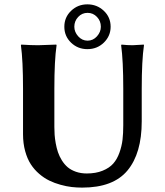

<svg xmlns="http://www.w3.org/2000/svg" viewBox="-20 -853 759 883"><path d="M382.8 -793.9C399.7 -793.9 414.1 -787.7 426 -775.1C437.9 -762.6 443.8 -747.6 443.8 -730C443.8 -714 437.9 -699.4 426 -686C414.1 -672.7 399.7 -666 382.8 -666C365.9 -666 351.5 -672.7 339.6 -686C327.7 -699.4 321.8 -714 321.8 -730C321.8 -747.2 327.6 -762.2 339.4 -774.9C351.1 -787.6 365.6 -793.9 382.8 -793.9ZM275.9 -730C275.9 -701 286.2 -676.6 306.9 -656.7C327.6 -636.9 352.5 -627 381.8 -627C411.8 -627 437.1 -637 457.8 -657.2C478.4 -677.4 488.8 -701.7 488.8 -730C488.8 -759.3 478.3 -783.8 457.3 -803.5C436.3 -823.2 411.1 -833 381.8 -833C352.5 -833 327.6 -823.1 306.9 -803.2C286.2 -783.4 275.9 -759 275.9 -730ZM546.9 -444.8V-276.9C546.9 -252.1 545.7 -230 543.5 -210.4C541.2 -190.9 536.5 -171.1 529.3 -150.9C522.1 -130.7 512.6 -113.9 500.7 -100.6C488.9 -87.2 472.6 -76.3 451.9 -67.9C431.2 -59.4 406.9 -55.2 378.9 -55.2C360.7 -55.2 344 -57.9 328.9 -63.2C313.7 -68.6 301.1 -75.6 291 -84.2C280.9 -92.9 272.1 -103.4 264.4 -115.7C256.8 -128.1 250.8 -140.5 246.6 -153.1C242.4 -165.6 238.9 -179.2 236.3 -193.8C233.7 -208.5 232 -221.6 231.2 -233.2C230.4 -244.7 230 -256.7 230 -269V-444.8C230 -531.7 233.4 -598.5 240.2 -645L238.8 -647.9L155.8 -645C133 -645 107.1 -646 78.1 -647.9L76.2 -645C82.7 -597.5 85.9 -530.8 85.9 -444.8V-235.8C85.9 -207.5 89.2 -181.6 95.7 -158C102.2 -134.4 110.8 -114.3 121.6 -97.7C132.3 -81.1 145.2 -66.3 160.2 -53.5C175.1 -40.6 190.7 -30.3 206.8 -22.5C222.9 -14.6 240.2 -8.2 258.5 -3.2C276.9 1.9 294 5.3 309.8 7.1C325.6 8.9 341.6 9.8 357.9 9.8C453.3 9.8 522.8 -16.5 566.4 -69.1C610 -121.7 631.8 -196.9 631.8 -294.9V-444.8C631.8 -531.7 635.3 -598.5 642.1 -645L641.1 -647.9L589.8 -645C573.6 -645 556.6 -646 539.1 -647.9L537.1 -645C543.6 -597.5 546.9 -530.8 546.9 -444.8Z"/></svg>

Font: Linux Biolinum G
Style: Bold
Weight: 700
Designer: Philipp H. Poll
Foundry: Philipp H. Poll
Version: Version 1.1.0